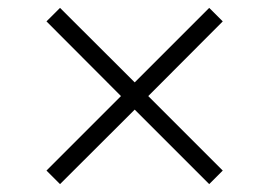

<svg xmlns="http://www.w3.org/2000/svg" viewBox="-20 -589 690 492"><path d="M359.9 -342.8 550.8 -151.9 516.1 -117.2 325.2 -308.1 133.8 -117.2 99.1 -151.9 290 -342.8 99.1 -534.2 133.8 -568.8 325.2 -377.9 516.1 -568.8 550.8 -534.2Z"/></svg>

Font: Marcellus
Style: Regular
Weight: 400
Designer: Astigmatic (AOETI)
Foundry: Astigmatic (AOETI)
Version: Version 1.000